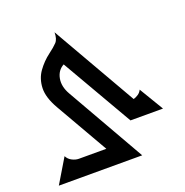

<svg xmlns="http://www.w3.org/2000/svg" viewBox="-139 -717 1003 1043"><g transform="rotate(-20 362.5 -195.5)"><path d="M25 200 109 60Q119 80 139 90Q159 100 177 100H336L162 -203Q121 -274 123 -328Q125 -382 154 -422.5Q183 -463 223 -493Q254 -516 271 -534Q288 -552 288 -591L568 -103Q582 -107 595.5 -116Q609 -125 616 -140L700 0H512L275 -410Q238 -390 229.5 -345.5Q221 -301 249 -252L507 200Z"/></g></svg>

Font: Reem Kufi Ink
Style: Regular
Weight: 400
Designer: Khaled Hosny
Version: Version 1.7